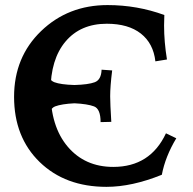

<svg xmlns="http://www.w3.org/2000/svg" viewBox="-20 -723 756 753"><path d="M397.5 9.8Q235.8 9.8 135.5 -87.6Q35.2 -185.1 35.2 -343.3Q35.2 -499 141.1 -601.1Q247.1 -703.1 401.9 -703.1Q518.1 -703.1 624.5 -664.1Q623.5 -644 623.5 -623Q623.5 -559.1 634.8 -489.7L589.4 -482.4Q581.5 -552.7 532.5 -591.3Q483.4 -629.9 398.9 -629.9Q295.9 -629.9 237.1 -560.3Q178.2 -490.7 178.2 -365.7Q178.2 -227.1 245.6 -147.7Q313 -68.4 424.3 -68.4Q569.3 -68.4 630.9 -200.2L671.4 -180.7Q628.4 -109.4 614.7 -37.6Q497.6 9.8 397.5 9.8ZM374.5 -244.1Q374.5 -295.9 348.9 -305.7Q323.2 -315.4 272 -317.9Q221.7 -315.4 196 -305.7Q170.4 -295.9 170.4 -244.1L128.4 -245.1Q132.8 -316.9 132.8 -345.7Q132.8 -384.3 125 -446.8L166.5 -449.7Q168 -410.2 193.1 -400.6Q218.3 -391.1 272 -389.6Q326.7 -391.1 351.8 -400.6Q377 -410.2 378.4 -449.7L419.9 -446.8Q412.1 -384.3 412.1 -345.7Q412.1 -316.9 416.5 -245.1Z"/></svg>

Font: Kelvinch
Style: Bold
Weight: 700
Designer: Paul James Miller
Foundry: High-Logic / Made with FontCreator
Version: Version 3.501;March 28, 2021;FontCreator 13.0.0.2683 64-bit